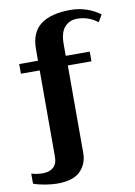

<svg xmlns="http://www.w3.org/2000/svg" viewBox="-99 -772 715 1016"><g transform="rotate(-10 259.0 -263.5)"><path d="M-2 161V107Q29 116 60 116Q95 116 116 97.5Q137 79 137 41V-423H36V-475H137V-537Q137 -627 192 -668.5Q247 -710 353 -710Q396 -710 437 -696.5Q478 -683 511 -658L489 -620Q439 -658 379 -658Q338 -658 312 -629.5Q286 -601 286 -538V-475H415V-423H288V47Q288 106 249.5 144.5Q211 183 125 183Q98 183 61 177Q24 171 -2 161Z"/></g></svg>

Font: Trirong
Style: Bold
Weight: 700
Designer: Katatrad Team
Foundry: CadsonDemak
Version: Version 1.001